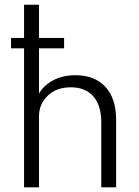

<svg xmlns="http://www.w3.org/2000/svg" viewBox="-20 -802 594 822"><path d="M83 -595.2H27.3V-639.6H83V-781.7H147V-639.6H254.4V-595.2H147V-401.4Q166.5 -436 207.3 -458Q248 -480 303.7 -480Q385.3 -480 431.2 -430.2Q477.1 -380.4 477.1 -290.5V0H413.6V-278.3Q413.6 -350.6 379.6 -389.4Q345.7 -428.2 283.7 -428.2Q221.2 -428.2 184.1 -392.1Q147 -356 147 -304.7V0H83Z"/></svg>

Font: Spartan MB
Style: Regular
Weight: 400
Designer: Matt Bailey, Mirko Velimirovic
Foundry: Matt Bailey
Version: Version 1.005